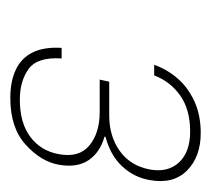

<svg xmlns="http://www.w3.org/2000/svg" viewBox="-38 -708 400 363"><g transform="rotate(90 161.5 -527.0)"><path d="M103 -619Q112 -644 129 -663.5Q146 -683 172 -695Q198 -707 232 -707Q277 -707 303 -681Q329 -655 321 -611Q316 -581 295 -558.5Q274 -536 239 -527V-525Q268 -517 283 -495.5Q298 -474 292 -439Q286 -405 254 -376Q222 -347 166 -347Q134 -347 112 -357.5Q90 -368 79.5 -389.5Q69 -411 71 -444H91Q88 -398 111 -381.5Q134 -365 169 -365Q213 -365 239.5 -385Q266 -405 272 -439Q279 -477 255.5 -496.5Q232 -516 192 -516H131L135 -534H199Q238 -534 266 -554Q294 -574 301 -611Q307 -645 287.5 -666Q268 -687 229 -687Q188 -687 161.5 -668.5Q135 -650 123 -619Z"/></g></svg>

Font: Poppins Variable
Style: Italic
Weight: 100
Italic angle: -10°
Designer: Jonny Pinhorn
Foundry: Indian Type Foundry
Version: Version 6.000